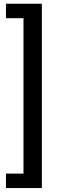

<svg xmlns="http://www.w3.org/2000/svg" viewBox="-20 -832 310 1005"><path d="M11.2 152.3V76.7H103V-736.8H11.2V-812.5H199.2V152.3Z"/></svg>

Font: Battambang
Style: Regular
Weight: 400
Designer: Danh Hong
Version: Version 8.002; ttfautohint (v1.8.3)